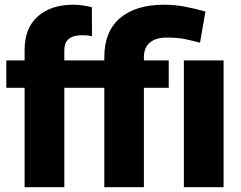

<svg xmlns="http://www.w3.org/2000/svg" viewBox="-20 -780 1006 800"><path d="M248 0H82.5V-414.1H6.3V-528.3H82.5V-571.3Q82.5 -663.1 137.5 -711.7Q192.4 -760.3 285.2 -760.3Q306.6 -760.3 325.7 -757.3Q344.7 -754.4 362.8 -750L363.3 -628.9Q354.5 -631.3 345.2 -632.3Q335.9 -633.3 322.3 -633.3Q248 -633.3 248 -571.3V-528.3H414.6V-542Q414.6 -648.4 479.7 -704.3Q544.9 -760.3 664.1 -760.3Q708.5 -760.3 750 -752.4Q791.5 -744.6 835.9 -731.9L813.5 -602.1Q784.2 -609.9 752.7 -616.7Q721.2 -623.5 673.8 -623.5Q629.4 -623.5 604.5 -602.5Q579.6 -581.5 579.6 -542V-528.3H683.1V-414.1H579.6V0H414.6V-414.1H248ZM911.6 -528.3V0H746.1V-528.3Z"/></svg>

Font: Vazirmatn RD UI FD Black
Style: Regular
Weight: 900
Designer: Saber Rastikerdar
Foundry: Saber Rastikerdar
Version: Version 33.003